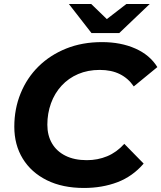

<svg xmlns="http://www.w3.org/2000/svg" viewBox="-20 -921 801 953"><path d="M397 12Q290 12 212.5 -26.5Q135 -65 93 -133.5Q51 -202 51 -292Q51 -381 82.5 -458Q114 -535 171.5 -591.5Q229 -648 308.5 -680Q388 -712 486 -712Q580 -712 652 -680Q724 -648 761 -588L644 -492Q617 -532 575 -553Q533 -574 475 -574Q416 -574 368 -553.5Q320 -533 285.5 -495.5Q251 -458 233 -408Q215 -358 215 -302Q215 -249 238 -209.5Q261 -170 305 -148Q349 -126 411 -126Q465 -126 512 -145.5Q559 -165 597 -207L693 -109Q638 -45 562.5 -16.5Q487 12 397 12ZM434 -757 322 -901H433L556 -782H453L607 -901H723L572 -757Z"/></svg>

Font: Montserrat Thin
Style: Bold Italic
Weight: 700
Italic angle: -11.3°
Version: Version 9.000